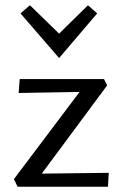

<svg xmlns="http://www.w3.org/2000/svg" viewBox="-20 -711 463 731"><path d="M350 -660 205 -490 58 -660 94 -691 205 -583 315 -691ZM139 -50 394 -53 391 0H47L33 -29L283 -361L51 -357L55 -410H376L388 -386Z"/></svg>

Font: EauTestText Medium
Style: Regular
Weight: 500
Designer: Christian Thalmann (Catharsis Fonts)
Version: Version 0.001;PS 000.001;hotconv 1.0.88;makeotf.lib2.5.64775